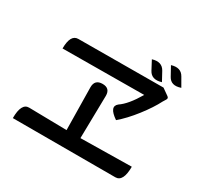

<svg xmlns="http://www.w3.org/2000/svg" viewBox="-171 -1060 1341 1283"><g transform="rotate(30 500.0 -418.5)"><path d="M675 -803Q744 -824 773 -772L810 -704Q739 -682 711 -735L675 -803ZM805 -833Q874 -854 903 -802L941 -736Q871 -712 843 -764L805 -833ZM888 -642Q903 -632 892 -616Q883 -603 879 -595Q847 -532 788 -456Q729 -380 671 -331Q584 -390 632 -429Q689 -467 750 -571L122 -567Q122 -675 182 -675L837 -678ZM473 -496Q531 -496 531 -438L525 -108L918 -114Q918 2 858 2H67Q67 -114 127 -113L418 -108L413 -436Q413 -496 473 -496Z"/></g></svg>

Font: Swei Half Moon CJK TC
Style: Medium
Weight: 500
Version: Version 2.125